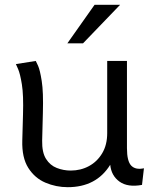

<svg xmlns="http://www.w3.org/2000/svg" viewBox="-20 -766 640 797"><path d="M261 11Q212.5 11 168.5 -7.8Q124.5 -26.5 97.5 -69Q70.5 -111.5 72.5 -182.5L75.5 -291Q78 -371 70.8 -415.8Q63.5 -460.5 55.2 -479.2Q47 -498 46 -500L128.5 -513Q130 -510.5 138 -493Q146 -475.5 153.2 -429.8Q160.5 -384 158 -297.5L155 -182.5Q154 -133.5 171 -106.5Q188 -79.5 215.8 -68.8Q243.5 -58 273.5 -58Q315 -58 349.2 -76.5Q383.5 -95 404.2 -129.8Q425 -164.5 425 -213.5V-513H507V-151Q507 -96.5 525 -78.2Q543 -60 577.5 -67.5L569.5 1.5Q510.5 12.5 476.2 -12Q442 -36.5 437.5 -82Q380 11 261 11ZM259.5 -586 372.5 -746H478.5L324.5 -586Z"/></svg>

Font: Mooli
Style: Regular
Weight: 400
Designer: Vernon Adams
Foundry: Vernon Adams
Version: Version 1.000; ttfautohint (v1.8.4.7-5d5b);gftools[0.9.33]